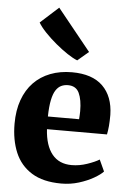

<svg xmlns="http://www.w3.org/2000/svg" viewBox="-60 -941 672 996"><g transform="rotate(5 276.0 -443.0)"><path d="M297.5 11Q202 11 142.8 -26Q83.5 -63 56.2 -128Q29 -193 29 -277.5Q29 -347 48.5 -401.2Q68 -455.5 104 -492.8Q140 -530 190.5 -549.5Q241 -569 303 -569Q409 -569 463.5 -515.5Q518 -462 520 -366.5Q520 -332.5 517.8 -307.5Q515.5 -282.5 511.5 -263.5H199Q201.5 -221 212 -188.5Q222.5 -156 240.5 -133.8Q258.5 -111.5 284 -100.2Q309.5 -89 342.5 -89Q382.5 -89 422.8 -102.8Q463 -116.5 485.5 -130.5L513 -70.5Q498 -54 465 -35Q432 -16 388.5 -2.5Q345 11 297.5 11ZM198 -329.5H360.5Q361 -340.5 361.8 -350.8Q362.5 -361 362.5 -371.5Q362.5 -431 346.2 -465.8Q330 -500.5 288 -500.5Q269 -500.5 253 -493Q237 -485.5 225 -467.2Q213 -449 206 -415.5Q199 -382 198 -329.5ZM323.5 -633Q302.5 -641 272.2 -661Q242 -681 210.2 -707.5Q178.5 -734 152.2 -761.5Q126 -789 113 -811.5L207.5 -897L381.5 -681.5L324.5 -633Z"/></g></svg>

Font: Merriweather 20pt Black
Style: Regular
Weight: 900
Version: Version 2.100